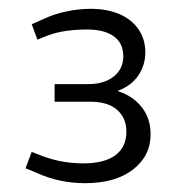

<svg xmlns="http://www.w3.org/2000/svg" viewBox="-20 -831 422 436"><path d="M173 -415Q144 -415 116 -421Q88 -427 62 -439L38 -449L52 -486L78 -476Q103 -467 125.5 -463.5Q148 -460 169 -460Q217 -460 242 -478.5Q267 -497 267 -532Q267 -563 246 -581.5Q225 -600 185 -600H104V-640H180Q217 -640 238.5 -657.5Q260 -675 260 -703Q260 -733 238.5 -748.5Q217 -764 178 -764Q153 -764 131.5 -761Q110 -758 90 -751L65 -741L52 -776L77 -787Q102 -799 130.5 -805Q159 -811 186 -811Q223 -811 251 -799Q279 -787 294.5 -764.5Q310 -742 310 -712Q310 -683 294 -659.5Q278 -636 248 -625V-624Q282 -613 302 -587.5Q322 -562 322 -526Q322 -477 282 -446Q242 -415 173 -415Z"/></svg>

Font: REM Medium ExtraLight
Style: Regular
Weight: 250
Version: Version 1.005;gftools[0.9.28]